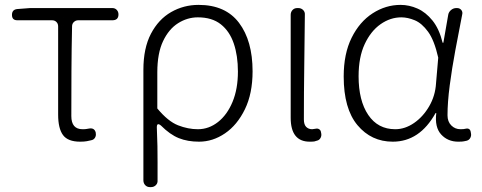

<svg xmlns="http://www.w3.org/2000/svg" viewBox="-20 -567 1974 786"><path d="M308 13Q258 13 238 -14Q218 -41 218 -98V-459Q218 -470 211 -477Q204 -484 193 -484H51Q29 -484 29 -506Q29 -528 51 -530L103 -534H440Q451 -534 458 -526.5Q465 -519 465 -508Q465 -484 440 -484H300Q290 -484 282.5 -477Q275 -470 275 -459Q273 -366 272.5 -276.5Q272 -187 272 -92Q272 -38 318 -38Q329 -38 334 -39Q339 -40 346 -41Q367 -44 372 -24V-22Q374 -12 369 -3.5Q364 5 354 7Q346 9 335.5 11Q325 13 308 13Z M594 199Q582 199 574.5 191Q567 183 567 171V-281Q567 -370 598 -429Q629 -488 680.5 -517.5Q732 -547 793 -547Q903 -547 958.5 -473.5Q1014 -400 1014 -275Q1014 -184 982.5 -119.5Q951 -55 901 -21Q851 13 795 13Q748 13 712 -1.5Q676 -16 639 -53Q622 -67 622 -46Q624 -1 624.5 31Q625 63 625 95Q625 127 625 171Q626 183 618 191Q610 199 598 199ZM790 -38Q835 -38 872.5 -67.5Q910 -97 932 -150Q954 -203 954 -274Q954 -339 937 -389Q920 -439 884 -467.5Q848 -496 790 -496Q747 -496 709 -472Q671 -448 647.5 -398.5Q624 -349 624 -271V-123Q668 -70 709 -54Q750 -38 790 -38Z M1248 13Q1170 13 1170 -85V-506Q1170 -518 1177.5 -526Q1185 -534 1197 -534H1201Q1213 -534 1221 -526Q1229 -518 1228 -506Q1227 -397 1225.5 -292.5Q1224 -188 1224 -78Q1224 -57 1233.5 -47.5Q1243 -38 1258 -38L1272 -40Q1280 -42 1286.5 -38Q1293 -34 1294 -26L1295 -21Q1297 -11 1292 -2Q1287 7 1277 9Q1272 11 1267 12Q1262 13 1248 13Z M1588 13Q1500 13 1443.5 -54.5Q1387 -122 1387 -254Q1387 -347 1419.5 -412.5Q1452 -478 1505.5 -512.5Q1559 -547 1620 -547Q1655 -547 1689 -532Q1723 -517 1750.5 -483Q1778 -449 1792 -392H1795L1815 -507Q1817 -518 1826.5 -526Q1836 -534 1848 -534H1851Q1862 -534 1868.5 -526Q1875 -518 1872 -507Q1858 -436 1844 -361Q1830 -286 1821 -217Q1812 -148 1812 -95Q1812 -69 1827.5 -53.5Q1843 -38 1865 -38Q1879 -38 1886 -40Q1904 -44 1907 -27L1908 -21Q1910 -12 1905.5 -3Q1901 6 1891 9Q1885 10 1879 11.5Q1873 13 1856 13Q1813 13 1786 -16.5Q1759 -46 1766 -104H1763Q1698 13 1588 13ZM1598 -38Q1638 -38 1675 -63.5Q1712 -89 1737 -132Q1762 -175 1765 -226L1774 -331Q1758 -402 1732.5 -437Q1707 -472 1678 -484Q1649 -496 1623 -496Q1578 -496 1538 -468Q1498 -440 1473 -386.5Q1448 -333 1448 -255Q1448 -155 1487.5 -96.5Q1527 -38 1598 -38Z"/></svg>

Font: Chiron GoRound TC L
Style: Regular
Weight: 300
Designer: Ryoko NISHIZUKA 西塚涼子 (kana, bopomofo & ideographs); Paul D. Hunt (Latin, Greek & Cyrillic); Sandoll Communications 산돌커뮤니
Foundry: Adobe
Version: Version 1.000;hotconv 1.1.1;makeotfexe 2.6.0